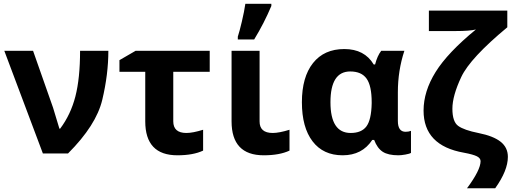

<svg xmlns="http://www.w3.org/2000/svg" viewBox="-20 -816 2726 1021"><path d="M405.8 -545.9H556.2Q556.2 -420.9 523.9 -285.4Q491.7 -149.9 341.8 0H208L2.9 -545.9H155.8L262.2 -243.2L295.9 -131.8H299.8Q356 -206.5 380.9 -303.2Q405.8 -399.9 405.8 -545.9Z M901.4 -170.9Q901.4 -108.9 971.2 -108.9Q1005.4 -108.9 1060.1 -126V-15.1Q1007.3 9.8 923.3 9.8Q752.4 9.8 752.4 -170.9V-434.1H615.2V-496.1L701.2 -545.9H1095.2V-434.1H901.4Z M1360.4 -170.9Q1359.9 -108.9 1430.2 -108.9Q1464.4 -108.9 1519.5 -126V-15.1Q1466.3 9.8 1382.3 9.8Q1211.4 9.8 1211.4 -170.9V-545.9H1360.4ZM1422.9 -795.9V-784.2Q1384.8 -693.4 1331.5 -606H1244.6V-621.1Q1253.4 -647.5 1266.1 -701.2Q1278.8 -754.9 1284.7 -795.9Z M2095.7 -325.2V-172.9Q2095.7 -115.2 2136.7 -115.2Q2152.3 -115.2 2165.5 -120.1V-2.9Q2157.7 2 2135.5 5.9Q2113.3 9.8 2098.6 9.8Q2043.9 9.8 2015.1 -9Q1986.3 -27.8 1969.7 -71.8H1959.5Q1905.8 9.8 1802.2 9.8Q1698.7 9.8 1642.1 -64.5Q1585.4 -138.7 1585.4 -272.5Q1585.4 -406.2 1644.5 -480.7Q1703.6 -555.2 1811 -555.2Q1918.5 -555.2 1967.3 -473.1H1974.6Q1986.3 -519 2007.3 -545.9H2130.4Q2095.7 -440.9 2095.7 -325.2ZM1842.3 -436Q1737.3 -436 1737.3 -272.5Q1737.3 -108.9 1844.7 -108.9Q1902.3 -108.9 1928.5 -143.8Q1954.6 -178.7 1956.5 -266.1V-272Q1956.5 -359.9 1929.4 -397.9Q1902.3 -436 1842.3 -436Z M2402.3 -650.9H2260.7V-759.8H2677.7V-670.9Q2480.5 -507.3 2433.1 -407Q2385.7 -306.6 2385.7 -237.8Q2385.7 -168.9 2416.5 -146.5Q2447.3 -124 2525.4 -108.4Q2603.5 -92.8 2642.1 -62.3Q2680.7 -31.7 2680.7 18.1Q2680.7 90.8 2613.3 185.1H2463.4Q2535.6 87.9 2535.6 41Q2535.6 25.4 2516.4 15.4Q2497.1 5.4 2447.3 -3.9Q2232.4 -41.5 2232.4 -228Q2232.4 -330.1 2296.4 -433.1Q2360.4 -536.1 2510.7 -659.2Q2477.5 -650.9 2402.3 -650.9Z"/></svg>

Font: OpenSans-Bold
Style: Bold
Weight: 700
Foundry: Ascender Corporation
Version: Version 1.10